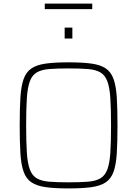

<svg xmlns="http://www.w3.org/2000/svg" viewBox="-20 -1044 766 1072"><path d="M363 8Q286 8 235.5 1Q185 -6 155.5 -26Q126 -46 112 -85Q98 -124 94 -187Q90 -250 90 -344Q90 -438 94 -501Q98 -564 112 -603Q126 -642 155.5 -662Q185 -682 235.5 -689Q286 -696 363 -696Q440 -696 490.5 -689Q541 -682 570.5 -662Q600 -642 614 -603Q628 -564 632 -501Q636 -438 636 -344Q636 -250 632 -187Q628 -124 614 -85Q600 -46 570.5 -26Q541 -6 490.5 1Q440 8 363 8ZM363 -26Q428 -26 471 -29.5Q514 -33 540 -48Q566 -63 579 -97Q592 -131 596 -190.5Q600 -250 600 -344Q600 -438 596 -497.5Q592 -557 579 -591Q566 -625 540 -640Q514 -655 471 -658.5Q428 -662 363 -662Q298 -662 255 -658.5Q212 -655 186 -640Q160 -625 147 -591Q134 -557 130 -497.5Q126 -438 126 -344Q126 -250 130 -190.5Q134 -131 147 -97Q160 -63 186 -48Q212 -33 255 -29.5Q298 -26 363 -26ZM341 -829V-890H384V-829ZM230 -993V-1024H495V-993Z"/></svg>

Font: Saira Thin
Style: Regular
Weight: 100
Designer: Hector Gatti with collaboration of the Omnibus-Type team
Foundry: Omnibus-Type
Version: Version 1.101